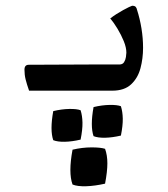

<svg xmlns="http://www.w3.org/2000/svg" viewBox="-20 -315 582 667"><path d="M80 -90Q133 -90 191.5 -90.5Q250 -91 303.5 -91Q357 -91 395 -91Q406 -91 411 -99Q416 -107 417.5 -117Q419 -127 419 -132Q419 -150 410 -172Q401 -194 388 -215.5Q375 -237 363 -251Q384 -267 408 -280Q432 -293 439 -295Q448 -295 451.5 -291Q455 -287 456 -281Q466 -250 471.5 -216Q477 -182 477 -149Q477 -112 468 -78Q459 -44 435.5 -22Q412 0 370 0Q319 0 261 0Q203 0 154.5 0Q106 0 81 0Q73 -23 69 -39Q65 -55 65 -73Q65 -90 80 -90ZM345 202Q353 224 353 252.5Q353 281 345 323Q310 331 279.5 332Q249 333 232 326Q217 285 232 205Q266 197 298 197Q330 197 345 202ZM400 54Q406 73 406.5 97Q407 121 400 156Q370 163 345 163.5Q320 164 305 158Q293 123 305 57Q334 50 360.5 49.5Q387 49 400 54ZM260 68Q266 87 266.5 111Q267 135 260 170Q230 177 205 177.5Q180 178 165 172Q153 137 165 71Q194 64 220.5 63.5Q247 63 260 68Z"/></svg>

Font: Ruwudu
Style: Regular
Weight: 400
Designer: Becca Hirsbrunner Spalinger
Foundry: SIL International
Version: Version 3.000